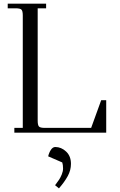

<svg xmlns="http://www.w3.org/2000/svg" viewBox="-20 -722 653 1045"><path d="M22 -676.8V-702.1H231V-676.8H185.1V-65.9Q185.1 -41 192.1 -33.4Q199.2 -25.9 224.1 -25.9H476.1L530.8 -176.8H558.1V0H58.1V-25.9H104V-637.2Q104 -662.1 96.9 -669.4Q89.8 -676.8 64.9 -676.8ZM242.2 128.9Q246.6 109.4 256.8 93.8Q267.1 78.1 280.8 78.1Q313.5 78.1 339.8 102.8Q366.2 127.4 366.2 169.9Q366.2 204.6 348.6 236.6Q331.1 268.6 300.8 303.2L279.8 286.1Q293.9 267.6 301.5 256.1Q309.1 244.6 316.2 227.5Q323.2 210.4 323.2 194.8Q323.2 175.3 318.8 162.1Z"/></svg>

Font: Dihjauti S
Style: Regular
Weight: 400
Designer: T. Christopher White
Version: Version 3.0.0